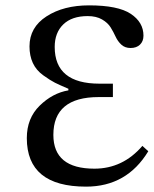

<svg xmlns="http://www.w3.org/2000/svg" viewBox="-20 -685 573 716"><path d="M307 -625Q248 -625 216 -594Q184 -563 184 -510Q184 -373 351 -373H401V-323H348Q179 -323 179 -182Q179 -56 332 -56Q438 -56 511 -141L533 -121Q453 11 301 11Q80 11 80 -170Q80 -244 128 -291Q176 -338 235 -348V-354Q202 -368 185 -376.5Q168 -385 141.5 -404Q115 -423 102.5 -450Q90 -477 90 -512Q90 -583 153.5 -624Q217 -665 312 -665Q420 -665 467.5 -633.5Q515 -602 515 -552Q515 -531 502 -518.5Q489 -506 467 -506Q446 -506 432.5 -518.5Q419 -531 411 -548.5Q403 -566 392.5 -583Q382 -600 360.5 -612.5Q339 -625 307 -625Z"/></svg>

Font: myMathFont
Style: Regular
Weight: 400
Designer: Ross Mills, John Hudson & Paul Hanslow, Tiro Typeworks Ltd; with prior portions MicroPress Inc., and Coen Hoffman. Math 
Foundry: Tiro Typeworks Ltd
Version: Version 2.13 b171